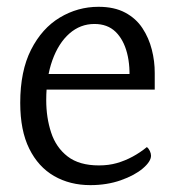

<svg xmlns="http://www.w3.org/2000/svg" viewBox="-20 -524 501 559"><path d="M266.7 -504.2Q312.8 -504.2 344.4 -487.3Q376.1 -470.4 394.7 -442Q413.4 -413.6 422 -379.6Q430.7 -345.6 430.5 -311.5V-263.2H81.4L80.3 -308.5H388.8L355.9 -280.1Q360.1 -330.3 349.9 -369.6Q339.7 -408.9 316.3 -431.6Q292.8 -454.2 254.9 -454.2Q213.8 -454.2 182.1 -426.4Q150.5 -398.6 132.5 -348.7Q114.6 -298.9 114.6 -232.4Q114.6 -181.4 128.9 -138Q143.1 -94.6 176.9 -68.5Q210.6 -42.4 268.1 -42.4Q296.5 -42.4 320.3 -49.2Q344.1 -56.1 366 -67.9Q387.9 -79.7 407.6 -95.8Q413.2 -91.4 416.4 -84.2Q419.7 -77 419.7 -70.8Q419.7 -53.9 395.8 -33.6Q371.9 -13.3 331.5 0.9Q291.2 15 243 15Q183.7 15 137.5 -11.5Q91.4 -38.1 65.2 -91Q38.9 -143.9 38.9 -224.5Q38.9 -317.3 70.5 -379.4Q102.1 -441.6 154.2 -472.9Q206.4 -504.2 266.7 -504.2Z"/></svg>

Font: Karma Variable Light
Style: Regular
Weight: 300
Designer: Joana Correia
Foundry: Indian Type Foundry
Version: Version 3.000